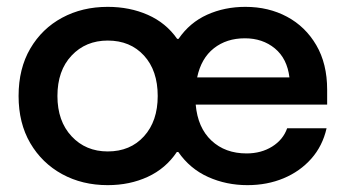

<svg xmlns="http://www.w3.org/2000/svg" viewBox="-20 -530 1008 560"><path d="M294.2 10Q220 10 161.2 -22.1Q102.5 -54.2 68.3 -112.5Q34.2 -170.8 34.2 -250Q34.2 -330 68.3 -388.3Q102.5 -446.7 161.2 -478.3Q220 -510 294.2 -510Q358.3 -510 411.2 -486.7Q464.2 -463.3 496.7 -416.7H500.8Q533.3 -464.2 584.2 -487.1Q635 -510 695.8 -510Q763.3 -510 817.1 -481.2Q870.8 -452.5 902.5 -398.3Q934.2 -344.2 934.2 -268.3V-225H550.8Q556.7 -157.5 596.7 -120Q636.7 -82.5 699.2 -82.5Q741.7 -82.5 773.8 -102.5Q805.8 -122.5 817.5 -155.8H932.5Q920.8 -104.2 887.9 -67.1Q855 -30 807.1 -10Q759.2 10 701.7 10Q640 10 587.1 -13.8Q534.2 -37.5 500 -86.7H495.8Q463.3 -38.3 410.8 -14.2Q358.3 10 294.2 10ZM294.2 -88.3Q360 -88.3 400 -132.5Q440 -176.7 440 -250Q440 -324.2 400 -367.9Q360 -411.7 294.2 -411.7Q230 -411.7 188.8 -367.9Q147.5 -324.2 147.5 -250Q147.5 -176.7 188.8 -132.5Q230 -88.3 294.2 -88.3ZM555 -304.2H824.2Q817.5 -359.2 781.7 -388.8Q745.8 -418.3 694.2 -418.3Q640.8 -418.3 603.8 -389.2Q566.7 -360 555 -304.2Z"/></svg>

Font: Funnel Display Light Medium
Style: Regular
Weight: 500
Version: Version 1.000